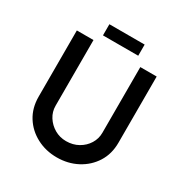

<svg xmlns="http://www.w3.org/2000/svg" viewBox="-195 -1017 1132 1179"><g transform="rotate(30 371.0 -427.0)"><path d="M206 -263Q206 -221 228.5 -185.5Q251 -150 288 -128.5Q325 -107 370 -107Q418 -107 456 -128.5Q494 -150 516 -185.5Q538 -221 538 -263V-729H654V-260Q654 -180 616 -120Q578 -60 513.5 -26Q449 8 370 8Q292 8 227.5 -26Q163 -60 125.5 -120Q88 -180 88 -260V-729H206ZM242 -862H492V-783H242Z"/></g></svg>

Font: Reem Kufi Medium
Style: Regular
Weight: 500
Designer: Khaled Hosny
Version: Version 1.001